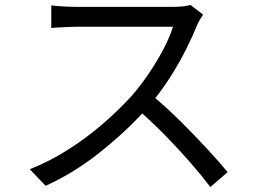

<svg xmlns="http://www.w3.org/2000/svg" viewBox="-20 -728 1040 775"><path d="M799.8 -668.9Q795.4 -663.1 787.4 -649.4Q779.3 -635.7 774.9 -625Q757.8 -582 732.2 -531Q706.5 -480 674.6 -428.5Q642.6 -377 606.9 -332Q659.7 -287.1 714.6 -232.4Q769.5 -177.7 818.1 -125Q866.7 -72.3 898.9 -33.2L829.1 26.9Q795.4 -17.6 750.7 -69.1Q706.1 -120.6 655.5 -172.6Q605 -224.6 554.2 -270Q473.6 -183.6 374.3 -106Q274.9 -28.3 164.1 22L100.1 -44.9Q180.7 -76.7 255.4 -124.3Q330.1 -171.9 395.3 -228.3Q460.4 -284.7 512.2 -341.8Q545.9 -380.4 579.3 -429.4Q612.8 -478.5 639.2 -528.6Q665.5 -578.6 678.2 -620.1Q668.9 -620.1 639.6 -620.1Q610.4 -620.1 569.1 -620.1Q527.8 -620.1 482.7 -620.1Q437.5 -620.1 396.5 -620.1Q355.5 -620.1 326.2 -620.1Q296.9 -620.1 288.1 -620.1Q270.5 -620.1 249 -618.9Q227.5 -617.7 210 -616.7Q192.4 -615.7 187 -615.2V-706.1Q193.8 -705.1 212.4 -703.6Q231 -702.1 252 -701.2Q272.9 -700.2 288.1 -700.2Q297.9 -700.2 327.4 -700.2Q356.9 -700.2 397.5 -700.2Q438 -700.2 482.2 -700.2Q526.4 -700.2 566.7 -700.2Q606.9 -700.2 635.7 -700.2Q664.6 -700.2 673.8 -700.2Q723.6 -700.2 749 -708Z"/></svg>

Font: Source Han Sans CN
Style: Regular
Weight: 400
Designer: Ryoko NISHIZUKA  (kana, bopomofo & ideographs); Paul D. Hunt (Latin, Greek & Cyrillic); Sandoll Communications , Soo-you
Foundry: Adobe
Version: Version 2.004;hotconv 1.0.118;makeotfexe 2.5.65603